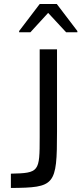

<svg xmlns="http://www.w3.org/2000/svg" viewBox="-20 -933 404 953"><path d="M75 -779V-773H131L219 -869L308 -773H364V-779L262 -913H177ZM34 -71V0C253 -2 263 -11 263 -280V-688H177V-253C177 -80 175 -74 34 -71Z"/></svg>

Font: Saira UNSAM
Style: Regular
Weight: 400
Designer: Hector Gatti with collaboration of the Omnibus-Type team
Foundry: Omnibus-Type
Version: Version 0.072;PS 000.072;hotconv 1.0.88;makeotf.lib2.5.64775